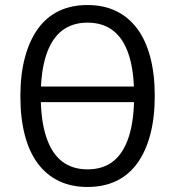

<svg xmlns="http://www.w3.org/2000/svg" viewBox="-20 -734 695 763"><path d="M109 -328V-390H550V-328ZM328 9Q264 9 214.5 -14.5Q165 -38 130.5 -84Q96 -130 78.5 -197.5Q61 -265 61 -352Q61 -438 79 -505.5Q97 -573 131 -620Q165 -667 214.5 -690.5Q264 -714 328 -714Q392 -714 441.5 -690Q491 -666 525 -620.5Q559 -575 577 -507.5Q595 -440 595 -353Q595 -266 577 -198.5Q559 -131 525 -84.5Q491 -38 441.5 -14.5Q392 9 328 9ZM328 -61Q390 -61 430.5 -93.5Q471 -126 492 -191Q513 -256 513 -353Q513 -451 492 -515.5Q471 -580 430 -612Q389 -644 328 -644Q267 -644 226 -612Q185 -580 163.5 -515Q142 -450 142 -352Q142 -256 163.5 -190.5Q185 -125 226 -93Q267 -61 328 -61Z"/></svg>

Font: Nunito Sans 10pt Condensed
Style: Regular
Weight: 400
Width: 3
Designer: Vernon Adams
Foundry: Vernon Adams
Version: Version 3.101;gftools[0.9.27]